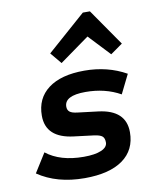

<svg xmlns="http://www.w3.org/2000/svg" viewBox="-86 -827 751 906"><g transform="rotate(-10 290.0 -373.5)"><path d="M247 12Q114 12 23 -50L80 -141Q147 -88 260 -88Q314 -88 344 -101Q374 -114 374 -137Q374 -157 364 -166Q354 -175 326 -179L229 -191Q98 -207 98 -313Q98 -396 159 -442Q220 -488 332 -488Q443 -488 532 -438L487 -347Q414 -388 320 -388Q219 -388 219 -335Q219 -319 229.5 -310.5Q240 -302 266 -299L364 -287Q494 -271 494 -165Q494 -80 430 -34Q366 12 247 12ZM233 -542 188 -596 373 -759H407L529 -583L471 -542L375 -644Z"/></g></svg>

Font: Sometype Mono
Style: Bold Italic
Weight: 700
Italic angle: -12°
Monospace: yes
Designer: Ryoichi Tsunekawa
Foundry: Dharma Type
Version: Version 1.000; ttfautohint (v1.8.3)